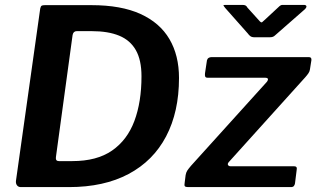

<svg xmlns="http://www.w3.org/2000/svg" viewBox="-20 -763 1290 783"><path d="M65 0Q55 0 49.5 -7Q44 -14 45 -25L144 -728Q146 -737 149.5 -739.5Q153 -742 163 -742H353Q474 -742 553 -706Q632 -670 671 -603.5Q710 -537 710 -445Q710 -307 657.5 -207Q605 -107 504.5 -53.5Q404 0 261 0H65ZM275 -106Q375 -106 437 -149Q499 -192 528 -269.5Q557 -347 557 -452Q557 -518 534 -558.5Q511 -599 466 -617.5Q421 -636 354 -636H293Q279 -636 276 -620L208 -122Q207 -114 210 -110Q213 -106 220 -106ZM747 0Q737 0 734 -3.5Q731 -7 733 -17L737 -49Q739 -60 743.5 -67Q748 -74 759 -87L1069 -430Q1074 -437 1072.5 -441.5Q1071 -446 1060 -446H827Q819 -446 817 -450.5Q815 -455 816 -464L824 -517Q826 -524 831 -527Q836 -530 842 -530H1240Q1251 -530 1250 -518L1244 -480Q1243 -472 1238 -464.5Q1233 -457 1225 -448L913 -102Q907 -95 910 -90Q913 -85 920 -85H1179Q1193 -85 1190 -71L1183 -15Q1182 -9 1178.5 -4.5Q1175 0 1166 0H747ZM1120 -738Q1126 -743 1130.5 -743Q1135 -743 1142 -743H1219Q1228 -743 1229.5 -738Q1231 -733 1223 -725L1102 -619Q1098 -615 1093 -613Q1088 -611 1079 -611H1018Q1007 -611 1001 -615.5Q995 -620 991 -626L898 -731Q893 -737 891.5 -740Q890 -743 898 -743H969Q977 -743 981.5 -740.5Q986 -738 989 -732L1036 -680Q1045 -669 1049 -672.5Q1053 -676 1064 -686Z"/></svg>

Font: Libre Franklin SemiBold
Style: Italic
Weight: 600
Italic angle: -8°
Designer: Pablo Impallari, Rodrigo Fuenzalida, Nhung Nguyen
Foundry: Impallari Type
Version: Version 3.000